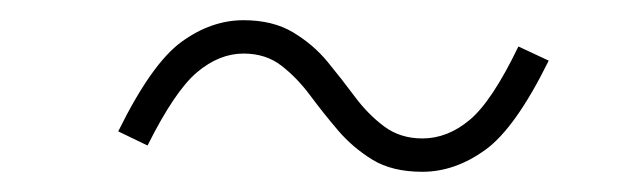

<svg xmlns="http://www.w3.org/2000/svg" viewBox="-20 -428 628 190"><path d="M398 -258Q368 -258 348.5 -270Q329 -282 314.5 -299Q300 -316 287 -333.5Q274 -351 258.5 -363Q243 -375 221 -375Q197 -375 175 -356.5Q153 -338 126 -284L97 -298Q130 -365 159.5 -386.5Q189 -408 221 -408Q250 -408 270 -396Q290 -384 304 -367Q318 -350 331 -332.5Q344 -315 360 -303Q376 -291 398 -291Q423 -291 445 -309.5Q467 -328 493 -382L523 -368Q490 -301 460 -279.5Q430 -258 398 -258Z"/></svg>

Font: Inria Serif Light
Style: Italic
Weight: 300
Italic angle: -10°
Designer: Black Foundry Team
Foundry: Black Foundry
Version: Version 1.000; ttfautohint (v1.8.3)